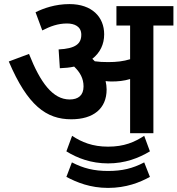

<svg xmlns="http://www.w3.org/2000/svg" viewBox="-20 -652 869 940"><path d="M502 -214C502 -228 500 -242 497 -255C506 -254 516 -253 525 -253C558 -253 587 -256 617 -265V0H731V-527H829V-622H550V-527H617V-362C584 -352 551 -348 510 -348C485 -348 464 -349 444 -352C440 -356 436 -361 432 -364C470 -394 490 -435 490 -484C490 -569 430 -632 320 -632C250 -632 192 -611 154 -592L187 -503C226 -523 263 -537 308 -537C344 -537 378 -523 378 -482C378 -438 350 -414 267 -410L273 -318C298 -319 322 -321 343 -326C372 -298 389 -268 389 -229C389 -186 364 -165 321 -165C239 -165 178 -246 122 -388L23 -351C115 -135 207 -68 329 -68C437 -68 502 -120 502 -214ZM509 148C592 148 659 122 714 89L686 13C638 44 588 66 509 66C433 66 380 44 333 13L305 89C358 122 426 148 509 148ZM509 268C598 268 665 241 714 214L686 143C629 173 578 185 509 185C440 185 388 172 332 143L305 214C356 241 422 268 509 268Z"/></svg>

Font: Noto Sans SemiBold
Style: Italic
Weight: 600
Italic angle: -12°
Designer: Monotype Design Team
Foundry: Monotype Imaging Inc.
Version: Version 2.013